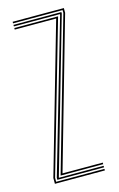

<svg xmlns="http://www.w3.org/2000/svg" viewBox="-98 -644 425 688"><g transform="rotate(-15 114.0 -300.0)"><path d="M45.2 -23.2 205.5 -583.5V-594.2H21.8V-600H211.8V-582.5L53.8 -29H203.2V-23.2ZM17.8 0V-21.5L175.5 -571H21.8V-576.8H184.2L24 -20.5V-5.8H203.2V0ZM30 -11.5V-19.2L192.5 -579.8V-582.8H21.8V-588.5H199.5V-583L37 -17.2H203.2V-11.5Z"/></g></svg>

Font: Big Shoulders Inline Display Thin ExtraLight
Style: Regular
Weight: 250
Version: Version 2.002